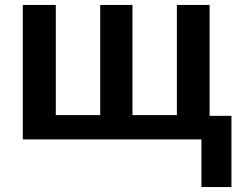

<svg xmlns="http://www.w3.org/2000/svg" viewBox="-20 -562 966 774"><path d="M825 -542V-95H913V192H792V0H72V-542H205V-98H384V-542H514V-98H693V-542Z"/></svg>

Font: Noto Sans Display SemiBold
Style: Regular
Weight: 600
Designer: Monotype Design Team
Foundry: Monotype Imaging Inc.
Version: Version 2.003